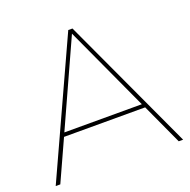

<svg xmlns="http://www.w3.org/2000/svg" viewBox="-124 -821 935 943"><g transform="rotate(-20 343.0 -349.5)"><path d="M653 0 555 -213H131L34 0H10L330 -699H352L676 0ZM140 -233H545L341 -676Z"/></g></svg>

Font: TypoPRO Montserrat
Style: Regular
Weight: 250
Designer: Julieta Ulanovsky
Foundry: Julieta Ulanovsky
Version: Version 6.001